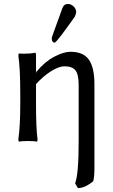

<svg xmlns="http://www.w3.org/2000/svg" viewBox="-20 -710 576 976"><path d="M307.1 -373Q279.8 -373 239.5 -347.9Q199.2 -322.8 163.1 -282.2V-180.2Q163.1 -58.1 170.9 -1L168.9 9.8Q150.4 6.8 122.1 6.8Q93.8 6.8 75.2 9.8L73.2 -1Q83 -68.8 83 -180.2V-233.9Q83 -365.2 73.2 -426.8L75.2 -438Q82 -437 100.1 -437Q137.2 -437 157.2 -441.9Q160.6 -441.9 161.9 -438.7Q163.1 -435.5 163.1 -424.8V-342.8L165 -339.8V-345.2Q209 -397.5 256.6 -422.1Q304.2 -446.8 337.9 -446.8Q403.8 -446.8 431.9 -406.5Q460 -366.2 460 -282.2V145Q460 188 454.1 210.9Q412.1 246.1 376 246.1L361.8 222.2Q379.9 176.3 379.9 6.8V-277.8Q379.9 -332.5 363.3 -352.8Q346.7 -373 307.1 -373ZM325.2 -689.9Q340.8 -689.9 354 -677.5Q367.2 -665 367.2 -647.9Q367.2 -641.6 360.8 -626Q355.5 -618.7 341.6 -599.1Q327.6 -579.6 315.9 -563.5Q304.2 -547.4 291.3 -530.3Q278.3 -513.2 269.3 -503.2Q260.3 -493.2 256.8 -493.2Q251 -493.2 247.1 -499Q243.2 -504.9 243.2 -513.2Q243.2 -519 245.1 -524.9L296.9 -668Q304.7 -689.9 325.2 -689.9Z"/></svg>

Font: Linear Smooth Low Contrast
Style: Regular
Weight: 500
Designer: Philipp H. Poll, Flanker
Foundry: Philipp H. Poll, reworked by Flanker
Version: Version 1.010 | FøM Fix